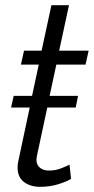

<svg xmlns="http://www.w3.org/2000/svg" viewBox="-20 -717 363 743"><path d="M48 -69Q48 -80 51 -94L95 -301H23L33 -346H104L130 -467H61L73 -521H141L179 -697H247L209 -521H323L311 -467H198L172 -346H282L273 -301H163L126 -128Q121 -106 121 -100Q121 -78 135 -67.5Q149 -57 169 -57Q196 -57 219 -66.5Q242 -76 249 -80L255 -25Q242 -16 208.5 -5Q175 6 135 6Q98 6 73 -12.5Q48 -31 48 -69Z"/></svg>

Font: Raleway
Style: Italic
Weight: 400
Italic angle: -12°
Designer: Matt McInerney, Pablo Impallari, Rodrigo Fuenzalida
Foundry: Matt McInerney, Pablo Impallari, Rodrigo Fuenzalida
Version: Version 4.026